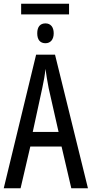

<svg xmlns="http://www.w3.org/2000/svg" viewBox="-20 -1006 490 1026"><path d="M349 -986H93V-929H349ZM223 -881C195 -881 179 -863 179 -828C179 -793 195 -775 223 -775C250 -775 267 -795 267 -828C267 -862 250 -881 223 -881ZM361 0H450L274 -714H173L0 0H90L142 -223H309ZM293 -301H155L206 -536C214 -571 220 -607 223 -638C227 -607 233 -572 240 -535Z"/></svg>

Font: Noto Sans UI Condensed
Style: Regular
Weight: 400
Width: 3
Designer: Monotype Design Team
Foundry: Monotype Imaging Inc.
Version: Version 1.901